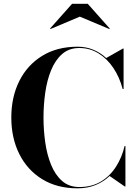

<svg xmlns="http://www.w3.org/2000/svg" viewBox="-20 -1014 743 1044"><path d="M414 -923.5 254 -856 252 -858.5 372 -993.5H457L577 -858.5L575 -856ZM662 -220V0H658.5L576 -57Q543 -25.5 499.5 -7.8Q456 10 401.5 10Q290 10 209.2 -39.8Q128.5 -89.5 85 -176.5Q41.5 -263.5 41.5 -375Q41.5 -486.5 85 -573.5Q128.5 -660.5 209.2 -710.2Q290 -760 401.5 -760Q448 -760 487.2 -743.8Q526.5 -727.5 557.5 -698.5L648.5 -750H652V-530H647Q630 -594.5 596 -645Q562 -695.5 515 -724.2Q468 -753 411.5 -753Q355.5 -753 318 -720.2Q280.5 -687.5 258 -632.5Q235.5 -577.5 226 -510.2Q216.5 -443 216.5 -375Q216.5 -307 226 -239.8Q235.5 -172.5 258 -117.5Q280.5 -62.5 318 -29.8Q355.5 3 411.5 3Q479.5 3 529.5 -27.5Q579.5 -58 611.5 -108.8Q643.5 -159.5 657.5 -220Z"/></svg>

Font: Bodoni* 48pt
Style: Bold
Weight: 700
Version: Version 2.3